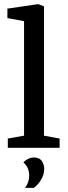

<svg xmlns="http://www.w3.org/2000/svg" viewBox="-20 -719 332 934"><path d="M18 0V-45L97 -59V-616L16 -631V-677L166 -699L194 -688V-59L270 -45V0ZM102 195Q122 168 122 135Q122 117 115.5 100.5Q109 84 94 71Q105 59 118.5 53Q132 47 144 47Q172 47 183.5 64.5Q195 82 195 101Q195 125 185.5 144.5Q176 164 164 177Q152 190 144 195Z"/></svg>

Font: Faustina Light Medium
Style: Regular
Weight: 500
Version: Version 1.200